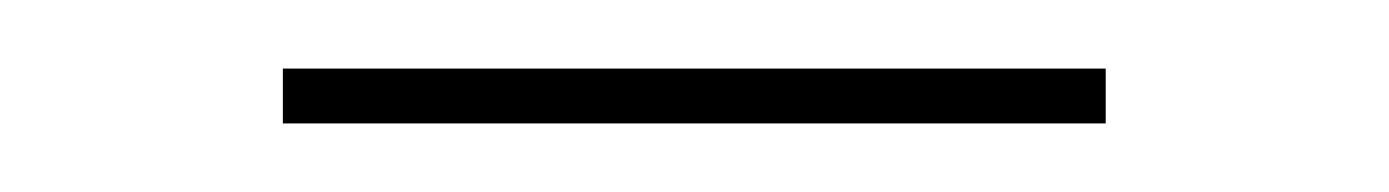

<svg xmlns="http://www.w3.org/2000/svg" viewBox="-20 -642 405 56"><path d="M62.5 -606V-622H302.5V-606Z"/></svg>

Font: Anek Tamil Thin
Style: Regular
Weight: 250
Designer: Aadarsh Rajan (Tamil), Yesha Goshar (Latin)
Foundry: Ek Type
Version: Version 1.003